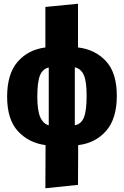

<svg xmlns="http://www.w3.org/2000/svg" viewBox="-20 -780 661 1024"><path d="M397 -6 396 206 222 224 223 -6Q133 -18 75.5 -80.5Q18 -143 18 -264Q18 -386 74 -450.5Q130 -515 222 -527V-743L396 -760V-527Q488 -516 545.5 -453.5Q603 -391 603 -269Q603 -147 546 -82Q489 -17 397 -6ZM442 -269Q442 -348 426.5 -381Q411 -414 379 -421V-112Q413 -118 427.5 -153.5Q442 -189 442 -269ZM240 -112V-420Q208 -413 193.5 -378.5Q179 -344 179 -264Q179 -191 194.5 -155.5Q210 -120 240 -112Z"/></svg>

Font: Fira Sans Condensed ExtraBold
Style: Regular
Weight: 800
Width: 3
Designer: Carrois Corporate & Edenspiekermann AG
Foundry: Carrois Corporate GbR & Edenspiekermann AG
Version: Version 4.203